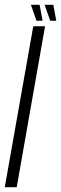

<svg xmlns="http://www.w3.org/2000/svg" viewBox="-56 -785 256 805"><path d="M-36 0H14L133 -675H83.5ZM154.5 -698H180L167.5 -765H131ZM97 -698H122.5L110 -765H73.5Z"/></svg>

Font: Anybody UltraCondensed Light
Style: Italic
Weight: 300
Width: 1
Italic angle: -10°
Version: Version 1.113;gftools[0.9.25]